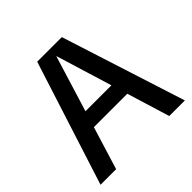

<svg xmlns="http://www.w3.org/2000/svg" viewBox="-180 -866 1027 1027"><g transform="rotate(-45 334.0 -352.5)"><path d="M15 0 241 -705H427L653 0H535L335 -653H334L133 0ZM168 -243V-335H500V-243Z"/></g></svg>

Font: TikTok Sans 24pt Medium
Style: Regular
Weight: 500
Version: Version 4.000